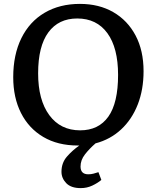

<svg xmlns="http://www.w3.org/2000/svg" viewBox="-20 -734 805 987"><path d="M395 233Q345 233 320.5 207.5Q296 182 296 149Q296 103 324.5 70.5Q353 38 388 14H380Q277 14 202.5 -30Q128 -74 88 -153Q48 -232 48 -337Q48 -453 90 -538Q132 -623 209.5 -668.5Q287 -714 391 -714Q489 -714 562.5 -671.5Q636 -629 677 -551.5Q718 -474 718 -368Q718 -273 688 -196.5Q658 -120 602.5 -68.5Q547 -17 471 3Q439 31 416.5 60Q394 89 394 122Q394 162 434 162Q448 162 461 158.5Q474 155 486 151L501 191Q482 207 454.5 220Q427 233 395 233ZM392 -64Q487 -64 537 -134.5Q587 -205 587 -349Q587 -488 532 -563.5Q477 -639 377 -639Q281 -639 228.5 -567.5Q176 -496 176 -357Q176 -220 233.5 -142Q291 -64 392 -64Z"/></svg>

Font: Literata 12pt Medium
Style: Regular
Weight: 500
Designer: Latin by Veronika Burian and Jose Scaglione. Greek by Irene Vlachou. Cyrillic by Vera Evstafieva.
Foundry: TypeTogether
Version: Version 3.002